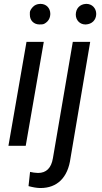

<svg xmlns="http://www.w3.org/2000/svg" viewBox="-20 -741 517 976"><path d="M183.6 -721.2C168.5 -720.7 155.8 -715.3 146.5 -705.1C137.2 -694.8 132.3 -686 131.8 -678.2C131.8 -670.4 131.8 -666 131.8 -665.5C131.8 -636.2 152.8 -616.7 180.7 -616.7C181.6 -616.7 186 -616.7 194.3 -617.2C202.6 -617.7 211.4 -622.6 221.2 -632.3C230.5 -642.1 235.4 -654.8 235.8 -669.9C235.8 -701.2 213.9 -721.2 186.5 -721.2C185.5 -721.2 184.6 -721.2 183.6 -721.2ZM365.2 -667C365.2 -637.7 386.7 -616.7 413.6 -616.7C414.6 -616.7 415.5 -616.7 416.5 -616.7C447.3 -618.2 468.8 -639.2 469.2 -669.9C469.2 -699.7 447.3 -721.2 419.9 -721.2C418.9 -721.2 418 -721.2 417 -721.2C385.7 -719.7 365.7 -697.8 365.2 -667ZM202.6 -528.3H114.7L22.9 0H110.8ZM350.1 -528.3 249 63C240.7 113.3 215.3 138.2 173.3 138.2C158.2 137.7 145 135.7 132.8 132.8L125 205.1C146.5 210.9 166 214.4 183.1 214.8C184.1 214.8 185.1 214.8 186 214.8C270 214.8 325.2 162.6 338.4 63L438.5 -528.3Z"/></svg>

Font: Roboto
Style: Italic
Weight: 400
Italic angle: -12°
Designer: Google
Version: Version 2.137; 2017